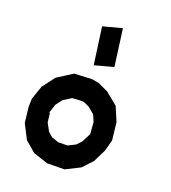

<svg xmlns="http://www.w3.org/2000/svg" viewBox="-222 -1049 1033 1160"><g transform="rotate(30 294.5 -469.0)"><path d="M481.4 -509.3 535.6 -426.8 567.9 -317.4 561.5 -242.2 535.6 -154.3 488.8 -83 405.8 -21.5 296.4 -1 198.2 -15.6 121.6 -61 58.1 -145 29.3 -241.7 22 -293.9 36.6 -384.8 82.5 -474.1 167.5 -551.8 278.8 -577.1H323.2L394.5 -558.1ZM415 -221.2 430.7 -272 434.6 -283.7 415 -358.4 389.2 -396.5 343.3 -422.9 305.7 -432.6H293.5L231.4 -418L187 -377.9L163.1 -332L154.8 -272.5L159.2 -273.9L176.3 -216.8L211.9 -171.9L244.6 -151.9L293 -144.5L350.6 -156.2L392.6 -187.5ZM170.9 -883.8 285.6 -937 358.4 -708 244.6 -654.8Z"/></g></svg>

Font: Gap Sans
Style: Black
Weight: 400
Designer: Alexandre Liziard and Etienne Ozeray
Foundry: Interstices.io
Version: Version 1.6.1 - December 3. 2014